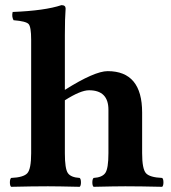

<svg xmlns="http://www.w3.org/2000/svg" viewBox="-20 -718 659 740"><path d="M527.8 -127.9Q527.8 -66.9 542.5 -50.5Q557.1 -34.2 605 -32.2Q609.9 -28.3 609.9 -15.1Q609.9 -2 605 2Q519 0 462.9 0Q424.8 0 340.8 2Q335.9 -2 335.9 -14.9Q335.9 -27.8 340.8 -32.2Q374 -34.2 386 -51.5Q397.9 -68.8 397.9 -127.9V-294.9Q397.9 -370.1 323.2 -370.1Q290.5 -370.1 230 -331.5V-127Q230 -67.9 241.5 -51Q252.9 -34.2 287.1 -32.2Q292 -28.3 292 -15.1Q292 -2 287.1 2Q201.2 0 165 0Q106.9 0 22.9 2Q18.1 -2 18.1 -14.9Q18.1 -27.8 22.9 -32.2Q70.8 -34.2 85.4 -50.5Q100.1 -66.9 100.1 -127V-564.9Q100.1 -614.7 90.1 -625.5Q80.1 -636.2 32.2 -640.1Q24.4 -654.3 28.8 -671.9Q152.8 -676.8 216.8 -698.2Q232.9 -698.2 232.9 -685.1Q230 -647.9 230 -583V-371.6Q344.7 -443.8 395 -443.8Q527.8 -443.8 527.8 -284.2Z"/></svg>

Font: Linux Libertine
Style: Bold
Weight: 700
Designer: Philipp H. Poll
Foundry: Philipp H. Poll
Version: Version 5.0.3